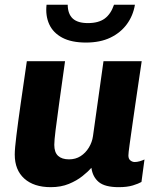

<svg xmlns="http://www.w3.org/2000/svg" viewBox="-20 -764 661 794"><path d="M190 10Q120 10 80.5 -25.5Q41 -61 41 -125Q41 -149 47.8 -203.5Q54.5 -258 65.8 -337Q77 -416 91 -511H249Q235 -410.5 225 -339.5Q215 -268.5 209.8 -225.5Q204.5 -182.5 204.5 -165Q204.5 -134 220.2 -119.5Q236 -105 265.5 -105Q292.5 -105 313.2 -118.2Q334 -131.5 347.5 -153.8Q361 -176 364.5 -201L408 -511H566Q558.5 -460.5 552 -416.5Q545.5 -372.5 540 -334.8Q534.5 -297 530 -265.5Q525.5 -234 522 -209.2Q518.5 -184.5 516 -166.5Q513.5 -148.5 512.2 -137Q511 -125.5 511 -121Q511 -107 519.2 -100.5Q527.5 -94 537 -94Q547 -94 558 -97.2Q569 -100.5 577.5 -104.5L565 -11.5Q553 -4.5 529.5 2.8Q506 10 471 10Q414 10 388.5 -11.2Q363 -32.5 358 -70Q344.5 -54.5 321 -35.8Q297.5 -17 264.8 -3.5Q232 10 190 10ZM335.5 -588Q275.5 -588 237.5 -608.2Q199.5 -628.5 183.5 -663.8Q167.5 -699 172.5 -744.5H260Q260.5 -706 281 -687.2Q301.5 -668.5 343.5 -668.5Q387.5 -668.5 413 -687.2Q438.5 -706 451.5 -744.5H538Q530.5 -699 504.5 -663.8Q478.5 -628.5 436.2 -608.2Q394 -588 335.5 -588Z"/></svg>

Font: Chivo Medium
Style: Italic
Weight: 500
Italic angle: -8.05°
Designer: Hector Gatti
Foundry: Omnibus-Type
Version: Version 2.002